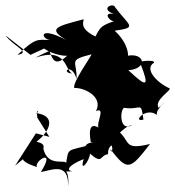

<svg xmlns="http://www.w3.org/2000/svg" viewBox="-50 -603 639 700"><path d="M44 -31C16 -22 52 -4 85 6C72 -15 157 -68 99 24C132 20 202 -17 198 77C209 -22 138 31 214 21C193 20 193 2 255 -23C239 31 277 -16 278 -43C325 -2 312 -36 344 -41C341 -90 400 -74 339 -91C374 -70 354 -35 353 -59C416 25 426 13 497 -78C392 -53 432 -91 371 -133C376 -87 392 -141 432 -147C386 -121 386 -199 402 -210C467 -200 463 -238 473 -167C431 -155 481 -215 522 -184C516 -210 581 -254 528 -210C511 -239 578 -275 568 -281C521 -302 475 -352 511 -374C520 -390 420 -376 462 -371C497 -282 484 -285 418 -347C490 -352 479 -414 411 -399C421 -382 424 -441 368 -491C453 -503 422 -507 370 -576C364 -598 297 -565 391 -545C307 -574 354 -517 369 -527C321 -510 316 -506 298 -470C220 -507 272 -540 248 -531C158 -507 121 -499 192 -457C87 -512 100 -460 133 -457C88 -458 81 -467 14 -403C66 -412 -3 -435 -30 -474L61 -403L111 -426C145 -401 206 -394 199 -404C155 -360 143 -380 131 -415C207 -423 181 -449 80 -393C191 -431 186 -352 212 -335C169 -339 212 -377 229 -315C232 -381 195 -383 284 -405C280 -394 212 -299 221 -282C253 -285 328 -252 300 -198C343 -217 285 -131 319 -133C312 -134 265 -176 281 -85C318 -84 255 -90 261 -61C232 -53 293 -47 284 -76C191 -51 201 -65 191 -8C190 -24 124 8 108 -61C116 -85 80 -84 84 -87C136 -128 155 -183 78 -191C99 -189 79 -219 86 -174L130 -104L81 -117L5 1Z"/></svg>

Font: Hussar Lance
Style: ExBd
Weight: 700
Foundry: Cannot Into Space Fonts, PlusOne Fonts
Version: Version 2.270